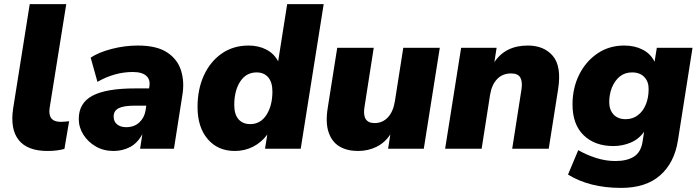

<svg xmlns="http://www.w3.org/2000/svg" viewBox="-20 -725 3409 936"><path d="M212 11Q114 11 71.5 -42Q29 -95 44 -196L125 -705H303L222 -199Q212 -131 276 -131Q286 -131 296.5 -132Q307 -133 317 -134L294 1Q258 11 212 11Z M533 11Q485 11 447 -11Q409 -33 386.5 -68.5Q364 -104 364 -145Q364 -223 431 -258.5Q498 -294 639 -294H707L708 -303Q714 -336 693.5 -355Q673 -374 627 -374Q539 -374 455 -326L422 -444Q461 -470 524.5 -486.5Q588 -503 652 -503Q743 -503 794 -470Q845 -437 862.5 -381.5Q880 -326 869 -261L828 0H663L674 -71Q650 -27 613.5 -8Q577 11 533 11ZM595 -105Q634 -105 659 -128Q684 -151 690 -188L693 -210H639Q583 -210 558.5 -197.5Q534 -185 534 -157Q534 -132 551 -118.5Q568 -105 595 -105Z M1125 11Q1042 11 992.5 -47Q943 -105 943 -203Q943 -290 974 -357.5Q1005 -425 1061 -464Q1117 -503 1192 -503Q1240 -503 1278 -483.5Q1316 -464 1336 -426L1380 -705H1558L1446 0H1272L1283 -69Q1255 -31 1214 -10Q1173 11 1125 11ZM1200 -120Q1250 -120 1279 -165Q1308 -210 1308 -279Q1308 -324 1287.5 -348Q1267 -372 1231 -372Q1180 -372 1151 -327.5Q1122 -283 1122 -213Q1122 -168 1142.5 -144Q1163 -120 1200 -120Z M1725 11Q1672 11 1635 -11Q1598 -33 1582 -80Q1566 -127 1578 -201L1624 -492H1802L1757 -204Q1744 -125 1806 -125Q1845 -125 1871 -153Q1897 -181 1905 -231L1946 -492H2124L2046 0H1872L1883 -70Q1857 -30 1816 -9.5Q1775 11 1725 11Z M2150 0 2228 -492H2401L2390 -422Q2444 -503 2553 -503Q2632 -503 2675 -452.5Q2718 -402 2701 -291L2655 0H2477L2522 -288Q2528 -327 2516.5 -347Q2505 -367 2471 -367Q2430 -367 2403.5 -339.5Q2377 -312 2369 -262L2328 0Z M3008 191Q2854 191 2749 126L2799 7Q2841 31 2887.5 45.5Q2934 60 2980 60Q3035 60 3069 39.5Q3103 19 3112 -31L3120 -83Q3095 -47 3055 -30Q3015 -13 2970 -13Q2880 -13 2825.5 -65.5Q2771 -118 2771 -216Q2771 -295 2803 -360Q2835 -425 2892 -464Q2949 -503 3023 -503Q3074 -503 3113 -483Q3152 -463 3171 -424L3182 -492H3356L3285 -41Q3268 68 3198.5 129.5Q3129 191 3008 191ZM3030 -144Q3065 -144 3090.5 -164Q3116 -184 3129 -217Q3142 -250 3142 -289Q3143 -326 3121.5 -349Q3100 -372 3061 -372Q3026 -372 3001.5 -352Q2977 -332 2963.5 -299Q2950 -266 2950 -227Q2950 -190 2971 -167Q2992 -144 3030 -144Z"/></svg>

Font: Nunito Sans Black
Style: Italic
Weight: 900
Italic angle: -9°
Designer: Vernon Adams
Foundry: Vernon Adams
Version: Version 3.006; ttfautohint (v1.8.3)